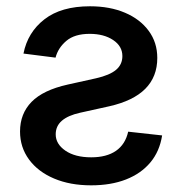

<svg xmlns="http://www.w3.org/2000/svg" viewBox="-20 -567 570 599"><path d="M53.2 -399.9Q66.4 -466.3 118.7 -506.8Q170.9 -547.4 260.7 -547.4Q322.8 -547.4 369.9 -527.3Q417 -507.3 443.8 -470.9Q470.7 -434.6 470.7 -386.2Q470.7 -327.6 433.3 -290Q396 -252.4 320.8 -235.4L230 -215.3Q192.4 -207 173.1 -190.4Q153.8 -173.8 153.8 -147.9Q153.8 -117.7 184.1 -96.9Q214.4 -76.2 264.6 -76.2Q312.5 -76.2 341.8 -96.4Q371.1 -116.7 379.9 -156.2L485.8 -144.5Q478 -94.7 449 -60.1Q419.9 -25.4 373 -7.1Q326.2 11.2 264.2 11.2Q198.7 11.2 148.7 -10Q98.6 -31.2 70.6 -69.3Q42.5 -107.4 42.5 -156.7Q42.5 -212.4 78.6 -249.3Q114.7 -286.1 191.4 -303.2L279.8 -322.8Q322.3 -332.5 342 -349.1Q361.8 -365.7 361.8 -392.1Q361.8 -422.9 333 -442.1Q304.2 -461.4 259.8 -461.4Q212.9 -461.4 187 -439.5Q161.1 -417.5 153.3 -387.2Z"/></svg>

Font: V-Inter
Style: Medium-500
Weight: 500
Designer: Rasmus Andersson
Foundry: rsms
Version: Version 4.000;git-4146feb